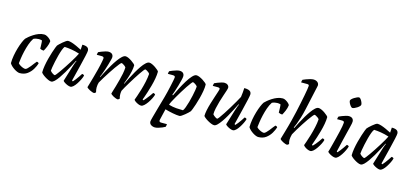

<svg xmlns="http://www.w3.org/2000/svg" viewBox="-76 -1398 4719 2197"><g transform="rotate(15 2283.5 -300.0)"><path d="M153 0Q141 0 123.5 -7Q106 -14 87.5 -26Q69 -38 53 -53Q37 -68 28 -84Q28 -128 36.5 -175.5Q45 -223 58 -267Q71 -311 85.5 -345Q100 -379 112 -396Q122 -407 142.5 -424Q163 -441 190 -458.5Q217 -476 248.5 -488Q280 -500 313 -500Q329 -500 348.5 -489Q368 -478 382.5 -464Q397 -450 398 -441Q394 -407 379.5 -373.5Q365 -340 353 -320Q338 -320 326 -323.5Q314 -327 309 -331Q309 -340 308.5 -359.5Q308 -379 307 -399Q306 -419 303 -428Q293 -431 283 -432Q273 -433 265 -433Q250 -433 234 -429.5Q218 -426 203 -419Q181 -386 165.5 -341.5Q150 -297 139.5 -251Q129 -205 123.5 -166.5Q118 -128 116 -107Q123 -97 138.5 -87Q154 -77 171.5 -70Q189 -63 202 -63Q212 -63 227 -77Q242 -91 257.5 -110.5Q273 -130 287 -149Q301 -168 310 -177Q319 -177 326 -172.5Q333 -168 335 -163Q325 -130 302.5 -92Q280 -54 243.5 -27Q207 0 153 0Z M527 0Q512 0 491.5 -9Q471 -18 450.5 -31Q430 -44 416.5 -56.5Q403 -69 401 -75Q401 -112 408.5 -156Q416 -200 427.5 -244Q439 -288 451 -325Q463 -362 472.5 -386.5Q482 -411 485 -415Q490 -422 504.5 -435.5Q519 -449 536.5 -464Q554 -479 570 -489.5Q586 -500 595 -500Q614 -500 640.5 -491.5Q667 -483 698 -469Q729 -455 759 -439L763 -500Q804 -500 823 -487.5Q842 -475 842 -449Q842 -435 831 -385Q820 -335 800.5 -256Q781 -177 755 -73L766 -66Q777 -77 791.5 -96Q806 -115 821 -136.5Q836 -158 847 -176Q856 -176 863.5 -172Q871 -168 873 -163Q868 -142 854.5 -114.5Q841 -87 824 -60.5Q807 -34 788.5 -17Q770 0 754 0Q739 0 718.5 -8.5Q698 -17 682 -28Q666 -39 663 -46L718 -225Q724 -244 729 -259Q734 -274 738.5 -284.5Q743 -295 746 -301L741 -304Q724 -270 702.5 -229Q681 -188 657 -147.5Q633 -107 609.5 -73.5Q586 -40 565 -20Q544 0 527 0ZM547 -81Q551 -81 565.5 -98.5Q580 -116 600 -145Q620 -174 643 -208.5Q666 -243 687.5 -278Q709 -313 726.5 -343Q744 -373 752 -391Q703 -407 656.5 -414.5Q610 -422 574 -423Q563 -411 551.5 -380.5Q540 -350 529.5 -310.5Q519 -271 510.5 -231Q502 -191 497 -160.5Q492 -130 492 -119Q502 -105 520.5 -93Q539 -81 547 -81Z M1036 0Q1026 0 1011.5 -5Q997 -10 982.5 -17.5Q968 -25 957.5 -33Q947 -41 945 -46Q950 -62 959.5 -95Q969 -128 982 -173.5Q995 -219 1008 -270Q1016 -300 1022.5 -330.5Q1029 -361 1033 -383Q1037 -405 1037 -411Q1037 -423 1029 -427Q1021 -431 1007 -431H952Q952 -439 954.5 -448.5Q957 -458 959 -464Q974 -471 995.5 -479.5Q1017 -488 1038.5 -494Q1060 -500 1073 -500Q1101 -500 1116 -486.5Q1131 -473 1131 -449Q1131 -440 1124.5 -415Q1118 -390 1108.5 -357.5Q1099 -325 1088 -292Q1077 -259 1067 -233.5Q1057 -208 1052 -199L1056 -195Q1073 -229 1094.5 -269.5Q1116 -310 1140 -350.5Q1164 -391 1188.5 -425Q1213 -459 1235.5 -479.5Q1258 -500 1276 -500Q1291 -500 1310.5 -491Q1330 -482 1349.5 -469Q1369 -456 1382.5 -443.5Q1396 -431 1397 -425Q1397 -392 1387.5 -349.5Q1378 -307 1364 -265.5Q1350 -224 1338 -195L1342 -192Q1358 -227 1379 -268Q1400 -309 1423.5 -350Q1447 -391 1470.5 -425Q1494 -459 1516.5 -479.5Q1539 -500 1557 -500Q1572 -500 1591.5 -491Q1611 -482 1630.5 -469Q1650 -456 1663.5 -443.5Q1677 -431 1678 -425Q1678 -388 1670 -343Q1662 -298 1649.5 -253Q1637 -208 1624.5 -169Q1612 -130 1602.5 -104Q1593 -78 1591 -73L1603 -66Q1613 -76 1629 -95.5Q1645 -115 1662 -137.5Q1679 -160 1689 -176Q1699 -176 1706 -171.5Q1713 -167 1715 -163Q1709 -142 1695.5 -114.5Q1682 -87 1663.5 -60.5Q1645 -34 1626 -17Q1607 0 1591 0Q1575 0 1555.5 -8.5Q1536 -17 1521 -28Q1506 -39 1503 -47Q1508 -60 1520.5 -95.5Q1533 -131 1547.5 -179.5Q1562 -228 1573 -279Q1584 -330 1587 -374Q1582 -384 1571 -392.5Q1560 -401 1549 -407Q1538 -413 1532 -413Q1527 -413 1513 -395Q1499 -377 1479 -348Q1459 -319 1437 -284Q1415 -249 1394 -214.5Q1373 -180 1356.5 -151.5Q1340 -123 1332 -106Q1331 -99 1329.5 -89Q1328 -79 1328 -68Q1328 -53 1330 -40Q1332 -27 1336 -15Q1335 -12 1329.5 -7.5Q1324 -3 1317 0Q1307 0 1292.5 -5Q1278 -10 1264 -17.5Q1250 -25 1240 -33Q1230 -41 1228 -46Q1231 -58 1238 -81Q1245 -104 1255.5 -138.5Q1266 -173 1278 -220Q1289 -260 1296.5 -299.5Q1304 -339 1306 -374Q1301 -384 1290 -392.5Q1279 -401 1268 -407Q1257 -413 1251 -413Q1246 -413 1229 -392.5Q1212 -372 1189 -339.5Q1166 -307 1141 -268.5Q1116 -230 1093.5 -193.5Q1071 -157 1056 -130Q1052 -117 1049.5 -101.5Q1047 -86 1047 -69Q1047 -57 1049 -43Q1051 -29 1055 -15Q1054 -12 1049 -7.5Q1044 -3 1036 0Z M1809 200Q1784 200 1763 186.5Q1742 173 1742 147Q1742 137 1754.5 91Q1767 45 1786 -22.5Q1805 -90 1826 -163Q1834 -191 1843.5 -230.5Q1853 -270 1861.5 -309Q1870 -348 1875.5 -376.5Q1881 -405 1881 -411Q1881 -423 1873.5 -427Q1866 -431 1852 -431H1794Q1794 -440 1796.5 -449.5Q1799 -459 1801 -464Q1816 -471 1837.5 -479.5Q1859 -488 1880.5 -494Q1902 -500 1915 -500Q1943 -500 1957.5 -486.5Q1972 -473 1972 -449Q1972 -434 1964 -401.5Q1956 -369 1945 -331Q1934 -293 1923 -260.5Q1912 -228 1906 -213L1914 -208Q1934 -252 1960 -302Q1986 -352 2014 -397.5Q2042 -443 2068.5 -471.5Q2095 -500 2116 -500Q2132 -500 2153 -491Q2174 -482 2194.5 -469Q2215 -456 2229 -443.5Q2243 -431 2244 -425Q2245 -390 2237.5 -346.5Q2230 -303 2218.5 -259Q2207 -215 2194.5 -177.5Q2182 -140 2172.5 -115.5Q2163 -91 2160 -87Q2154 -79 2139 -65Q2124 -51 2106 -36Q2088 -21 2071.5 -10.5Q2055 0 2046 0Q2015 0 1966 -9.5Q1917 -19 1873 -32L1842 99Q1838 115 1844.5 121.5Q1851 128 1864 128H1933Q1933 136 1931 145.5Q1929 155 1927 161Q1915 168 1893 177.5Q1871 187 1848 193.5Q1825 200 1809 200ZM2069 -73Q2079 -84 2090.5 -114.5Q2102 -145 2113 -184Q2124 -223 2132.5 -262.5Q2141 -302 2146 -332.5Q2151 -363 2151 -375Q2146 -384 2135 -393Q2124 -402 2113 -407.5Q2102 -413 2096 -413Q2092 -413 2076.5 -393Q2061 -373 2039 -340.5Q2017 -308 1994 -270Q1971 -232 1950 -196Q1929 -160 1915 -132.5Q1901 -105 1899 -93Q1946 -79 1990.5 -76Q2035 -73 2069 -73Z M2456 0Q2441 0 2419 -9Q2397 -18 2375.5 -31Q2354 -44 2339.5 -56.5Q2325 -69 2323 -75Q2323 -104 2331.5 -145Q2340 -186 2353.5 -230Q2367 -274 2380 -313.5Q2393 -353 2402 -380.5Q2411 -408 2411 -415Q2411 -425 2403.5 -428Q2396 -431 2384 -431H2326Q2326 -441 2329 -450.5Q2332 -460 2333 -464Q2348 -471 2369.5 -479.5Q2391 -488 2412 -494Q2433 -500 2447 -500Q2470 -500 2486 -487.5Q2502 -475 2502 -455Q2502 -446 2493.5 -419.5Q2485 -393 2472 -355Q2459 -317 2446.5 -274.5Q2434 -232 2425.5 -191.5Q2417 -151 2417 -119Q2427 -106 2445 -93.5Q2463 -81 2472 -81Q2477 -81 2494.5 -104.5Q2512 -128 2536.5 -165.5Q2561 -203 2587 -246Q2613 -289 2635.5 -328Q2658 -367 2671 -392Q2675 -415 2677.5 -445.5Q2680 -476 2681 -500Q2710 -500 2729 -494.5Q2748 -489 2757.5 -477.5Q2767 -466 2767 -449Q2767 -435 2756 -385Q2745 -335 2725.5 -256Q2706 -177 2680 -73L2691 -66Q2702 -77 2717.5 -97Q2733 -117 2748 -139Q2763 -161 2772 -176Q2781 -176 2788.5 -172Q2796 -168 2798 -163Q2793 -142 2779.5 -114.5Q2766 -87 2749 -60.5Q2732 -34 2713.5 -17Q2695 0 2679 0Q2664 0 2643.5 -8.5Q2623 -17 2607 -28Q2591 -39 2588 -46L2643 -225Q2651 -251 2659 -272.5Q2667 -294 2671 -301L2666 -304Q2649 -270 2628 -229Q2607 -188 2584 -147.5Q2561 -107 2537.5 -73.5Q2514 -40 2493.5 -20Q2473 0 2456 0Z M2979 0Q2967 0 2949.5 -7Q2932 -14 2913.5 -26Q2895 -38 2879 -53Q2863 -68 2854 -84Q2854 -128 2862.5 -175.5Q2871 -223 2884 -267Q2897 -311 2911.5 -345Q2926 -379 2938 -396Q2948 -407 2968.5 -424Q2989 -441 3016 -458.5Q3043 -476 3074.5 -488Q3106 -500 3139 -500Q3155 -500 3174.5 -489Q3194 -478 3208.5 -464Q3223 -450 3224 -441Q3220 -407 3205.5 -373.5Q3191 -340 3179 -320Q3164 -320 3152 -323.5Q3140 -327 3135 -331Q3135 -340 3134.5 -359.5Q3134 -379 3133 -399Q3132 -419 3129 -428Q3119 -431 3109 -432Q3099 -433 3091 -433Q3076 -433 3060 -429.5Q3044 -426 3029 -419Q3007 -386 2991.5 -341.5Q2976 -297 2965.5 -251Q2955 -205 2949.5 -166.5Q2944 -128 2942 -107Q2949 -97 2964.5 -87Q2980 -77 2997.5 -70Q3015 -63 3028 -63Q3038 -63 3053 -77Q3068 -91 3083.5 -110.5Q3099 -130 3113 -149Q3127 -168 3136 -177Q3145 -177 3152 -172.5Q3159 -168 3161 -163Q3151 -130 3128.5 -92Q3106 -54 3069.5 -27Q3033 0 2979 0Z M3322 0Q3312 0 3298 -5Q3284 -10 3269.5 -17.5Q3255 -25 3245 -33Q3235 -41 3233 -46Q3236 -57 3243.5 -82Q3251 -107 3261 -141.5Q3271 -176 3281.5 -214Q3292 -252 3301 -288Q3314 -338 3326 -392.5Q3338 -447 3349 -499.5Q3360 -552 3368.5 -597Q3377 -642 3382 -673Q3387 -704 3387 -714Q3387 -724 3381 -727.5Q3375 -731 3364 -731H3292Q3292 -740 3295 -750Q3298 -760 3300 -764Q3315 -771 3337.5 -779.5Q3360 -788 3383 -794Q3406 -800 3422 -800Q3450 -800 3468.5 -785.5Q3487 -771 3487 -747Q3487 -743 3483.5 -728.5Q3480 -714 3474 -686L3422 -449Q3409 -390 3394 -341.5Q3379 -293 3366 -259.5Q3353 -226 3345 -211L3352 -207Q3369 -241 3389.5 -281Q3410 -321 3433 -359.5Q3456 -398 3479 -430Q3502 -462 3523 -481Q3544 -500 3562 -500Q3577 -500 3597 -491Q3617 -482 3636 -469Q3655 -456 3668.5 -443.5Q3682 -431 3684 -425Q3684 -388 3676 -343.5Q3668 -299 3655.5 -253.5Q3643 -208 3630 -169.5Q3617 -131 3608 -105Q3599 -79 3597 -73L3608 -66Q3620 -77 3636 -96.5Q3652 -116 3668 -137.5Q3684 -159 3694 -176Q3704 -176 3711 -172Q3718 -168 3720 -163Q3715 -142 3701 -114.5Q3687 -87 3669 -60.5Q3651 -34 3632 -17Q3613 0 3597 0Q3582 0 3563 -8Q3544 -16 3529 -27.5Q3514 -39 3511 -47Q3515 -58 3527.5 -93Q3540 -128 3554.5 -177Q3569 -226 3580.5 -278Q3592 -330 3595 -374Q3590 -384 3578 -392.5Q3566 -401 3554.5 -407Q3543 -413 3538 -413Q3533 -413 3516 -392.5Q3499 -372 3476 -339.5Q3453 -307 3428.5 -268.5Q3404 -230 3381.5 -193.5Q3359 -157 3345 -130Q3340 -111 3337 -95Q3334 -79 3334 -62Q3334 -50 3336 -38Q3338 -26 3342 -15Q3339 -11 3334.5 -7Q3330 -3 3322 0Z M3890 0Q3874 0 3853.5 -8.5Q3833 -17 3817 -28Q3801 -39 3798 -46Q3801 -53 3808 -79Q3815 -105 3824.5 -142Q3834 -179 3844.5 -220Q3855 -261 3864 -300Q3873 -339 3878.5 -368.5Q3884 -398 3884 -411Q3884 -423 3876.5 -427Q3869 -431 3855 -431H3799Q3799 -441 3802 -450.5Q3805 -460 3807 -464Q3822 -471 3843.5 -479.5Q3865 -488 3886 -494Q3907 -500 3920 -500Q3948 -500 3963 -486.5Q3978 -473 3978 -449Q3978 -441 3975 -424.5Q3972 -408 3965 -381Q3958 -354 3948 -312.5Q3938 -271 3923.5 -212Q3909 -153 3891 -73L3901 -66Q3911 -76 3926 -95.5Q3941 -115 3957 -137.5Q3973 -160 3983 -176Q3992 -176 3999 -172Q4006 -168 4009 -163Q4003 -142 3990 -114.5Q3977 -87 3959.5 -60.5Q3942 -34 3924 -17Q3906 0 3890 0ZM3934 -600Q3925 -600 3913.5 -613.5Q3902 -627 3893.5 -644Q3885 -661 3885 -673Q3885 -682 3896 -693Q3907 -704 3923 -714Q3939 -724 3954.5 -730.5Q3970 -737 3978 -737Q3988 -737 3998.5 -723.5Q4009 -710 4016.5 -692.5Q4024 -675 4024 -663Q4024 -654 4013.5 -643Q4003 -632 3987.5 -622Q3972 -612 3957.5 -606Q3943 -600 3934 -600Z M4193 0Q4178 0 4157.5 -9Q4137 -18 4116.5 -31Q4096 -44 4082.5 -56.5Q4069 -69 4067 -75Q4067 -112 4074.5 -156Q4082 -200 4093.5 -244Q4105 -288 4117 -325Q4129 -362 4138.5 -386.5Q4148 -411 4151 -415Q4156 -422 4170.5 -435.5Q4185 -449 4202.5 -464Q4220 -479 4236 -489.5Q4252 -500 4261 -500Q4280 -500 4306.5 -491.5Q4333 -483 4364 -469Q4395 -455 4425 -439L4429 -500Q4470 -500 4489 -487.5Q4508 -475 4508 -449Q4508 -435 4497 -385Q4486 -335 4466.5 -256Q4447 -177 4421 -73L4432 -66Q4443 -77 4457.5 -96Q4472 -115 4487 -136.5Q4502 -158 4513 -176Q4522 -176 4529.5 -172Q4537 -168 4539 -163Q4534 -142 4520.5 -114.5Q4507 -87 4490 -60.5Q4473 -34 4454.5 -17Q4436 0 4420 0Q4405 0 4384.5 -8.5Q4364 -17 4348 -28Q4332 -39 4329 -46L4384 -225Q4390 -244 4395 -259Q4400 -274 4404.5 -284.5Q4409 -295 4412 -301L4407 -304Q4390 -270 4368.5 -229Q4347 -188 4323 -147.5Q4299 -107 4275.5 -73.5Q4252 -40 4231 -20Q4210 0 4193 0ZM4213 -81Q4217 -81 4231.5 -98.5Q4246 -116 4266 -145Q4286 -174 4309 -208.5Q4332 -243 4353.5 -278Q4375 -313 4392.5 -343Q4410 -373 4418 -391Q4369 -407 4322.5 -414.5Q4276 -422 4240 -423Q4229 -411 4217.5 -380.5Q4206 -350 4195.5 -310.5Q4185 -271 4176.5 -231Q4168 -191 4163 -160.5Q4158 -130 4158 -119Q4168 -105 4186.5 -93Q4205 -81 4213 -81Z"/></g></svg>

Font: Texturina Medium
Style: Italic
Weight: 500
Italic angle: -11°
Designer: Guillermo Torres Carreño
Foundry: Omnibus-Type
Version: Version 1.002